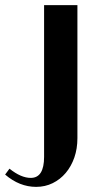

<svg xmlns="http://www.w3.org/2000/svg" viewBox="-30 -719 367 749"><path d="M-10 -38 7 -61Q52 -25 90 -25Q142 -25 142 -107V-699H272V-180Q272 -139 260 -104.5Q248 -70 226.5 -44.5Q205 -19 175.5 -4.5Q146 10 111 10Q46 10 -10 -38Z"/></svg>

Font: Moniqa Black Heading
Style: Regular
Weight: 900
Designer: Rajesh Rajput
Foundry: Rajesh Rajput
Version: Version 1.000